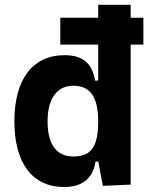

<svg xmlns="http://www.w3.org/2000/svg" viewBox="-20 -752 626 782"><path d="M225.6 -570.3H379.9V-423.8H367.2C355.5 -493.2 318.4 -527.3 242.7 -527.3C113.3 -527.3 38.6 -429.2 38.6 -258.3C38.6 -85.4 113.3 9.8 241.7 9.8C314 9.8 358.9 -24.9 369.1 -93.8H380.4L398.9 4.9L512.2 0V-570.3H564V-679.7H512.2V-732.4H379.9V-679.7H225.6ZM379.9 -258.3C379.9 -157.7 354 -114.7 278.8 -114.7C210 -114.7 173.8 -163.1 173.8 -258.3C173.8 -350.1 211.9 -402.8 278.8 -402.8C346.2 -402.8 379.9 -358.4 379.9 -258.3Z"/></svg>

Font: CaskaydiaCove Nerd Font
Style: Bold
Weight: 700
Designer: Aaron Bell
Foundry: Saja Typeworks
Version: Version 2111.1;Nerd Fonts 2.3.0